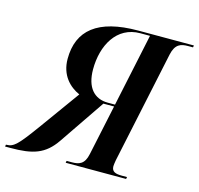

<svg xmlns="http://www.w3.org/2000/svg" viewBox="-155 -825 970 936"><g transform="rotate(15 330.0 -357.0)"><path d="M-51 0H-24C88 0 148 -18 202 -97L358 -326H412L358 -72C347 -18 320 -10 283 -10H257L255 0H560L562 -10H537C504 -10 484 -16 484 -44C484 -51 486 -62 488 -75L608 -641C620 -696 648 -704 684 -704H709L711 -714H430C226 -714 133 -636 133 -492C133 -410 181 -362 233 -339L85 -134C10 -31 -10 -10 -46 -10H-49ZM378 -336C308 -336 266 -384 266 -475C266 -595 324 -704 443 -704H492L414 -336Z"/></g></svg>

Font: Noto Serif Display SemiCondensed SemiBold
Style: Italic
Weight: 600
Width: 4
Italic angle: -12°
Designer: Monotype Design Team
Foundry: Monotype Imaging Inc.
Version: Version 2.009